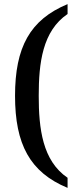

<svg xmlns="http://www.w3.org/2000/svg" viewBox="-20 -782 378 932"><path d="M308 130V81C186 -2 168 -158 168 -317C168 -476 186 -631 308 -714V-762C125 -686 53 -552 53 -317C53 -82 125 54 308 130Z"/></svg>

Font: Noto Serif Myanmar SemiCondensed Medium
Style: Regular
Weight: 500
Width: 4
Designer: Ben Mitchell and the Monotype Design Team
Foundry: Monotype Imaging Inc.
Version: Version 2.106